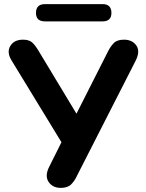

<svg xmlns="http://www.w3.org/2000/svg" viewBox="-20 -906 709 934"><path d="M199 -802Q155 -802 155 -843Q155 -886 199 -886H479Q522 -886 522 -843Q522 -802 479 -802ZM276 8Q236 8 216.5 -21Q197 -50 219 -94L279 -214L35 -614Q12 -653 30.5 -683Q49 -713 92 -713Q122 -713 137 -699Q152 -685 168 -658L352 -353L506 -657Q517 -679 533 -696Q549 -713 583 -713Q623 -713 643 -685Q663 -657 640 -611L353 -48Q343 -26 326 -9Q309 8 276 8Z"/></svg>

Font: Chiron GoRound TC
Style: Bold
Weight: 700
Designer: Ryoko NISHIZUKA 西塚涼子 (kana, bopomofo & ideographs); Paul D. Hunt (Latin, Greek & Cyrillic); Sandoll Communications 산돌커뮤니
Foundry: Adobe
Version: Version 1.000;hotconv 1.1.1;makeotfexe 2.6.0